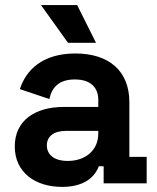

<svg xmlns="http://www.w3.org/2000/svg" viewBox="-20 -720 618 754"><path d="M224 14C328 14 359 -42 368 -67H387V0H556V-104H488V-319C488 -443 406 -510 276 -510C147 -510 82 -445 58 -370L174 -331C183 -376 211 -408 274 -408C338 -408 366 -374 366 -328V-300H230C118 -300 38 -247 38 -145C38 -43 118 14 224 14ZM141 -700 247 -552H357L283 -700ZM164 -149C164 -185 192 -206 239 -206H366V-196C366 -130 316 -88 246 -88C192 -88 164 -113 164 -149Z"/></svg>

Font: Meta Space
Style: Bold
Weight: 700
Designer: Meta Pool / Florian Karsten
Foundry: Meta Pool / Florian Karsten
Version: Version 2.000;Glyphs 3.1.1 (3137)